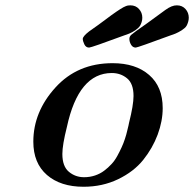

<svg xmlns="http://www.w3.org/2000/svg" viewBox="-20 -695 734 726"><path d="M106 -159.2Q106 -272 189.5 -364Q272.9 -456.1 405.8 -456.1Q492.7 -456.1 543.9 -411.6Q595.2 -367.2 595.2 -286.1Q595.2 -237.3 576.2 -186Q557.1 -134.8 521.5 -90.3Q485.8 -45.9 426.5 -17.3Q367.2 11.2 295.9 11.2Q209 11.2 157.5 -33.4Q106 -78.1 106 -159.2ZM215.8 -112.8Q215.8 -65.9 240.5 -45.4Q265.1 -24.9 297.9 -24.9Q319.8 -24.9 339.4 -31.5Q358.9 -38.1 374 -49.6Q389.2 -61 401.6 -74.5Q414.1 -87.9 423.6 -105.5Q433.1 -123 439.9 -137.9Q446.8 -152.8 452.4 -169.9Q458 -187 460.4 -198Q462.9 -209 465.8 -220.2L467.8 -230Q484.9 -297.9 484.9 -332Q484.9 -378.9 460.4 -398.9Q436 -418.9 402.8 -418.9Q276.9 -418.9 232.9 -214.8Q215.8 -147 215.8 -112.8ZM293 -547.9Q293 -557.6 316.9 -576.2Q333 -587.4 350.6 -600.1Q368.2 -612.8 378.7 -620.8Q389.2 -628.9 401.1 -637.5Q413.1 -646 419.4 -650.4Q425.8 -654.8 433.8 -659.9Q441.9 -665 446.5 -667.5Q451.2 -669.9 456.1 -671.9Q460.9 -673.8 465.1 -674.3Q469.2 -674.8 473.1 -674.8Q493.2 -674.8 505.6 -660.9Q518.1 -647 518.1 -627.9Q518.1 -619.1 515.6 -611.6Q513.2 -604 510 -598.4Q506.8 -592.8 501 -587.9Q495.1 -583 491 -580.1Q486.8 -577.1 480 -573.5Q473.1 -569.8 469.5 -568.4Q465.8 -566.9 459.5 -564.5Q453.1 -562 452.1 -562Q325.2 -515.1 316.9 -515.1Q304.7 -515.1 298.8 -527.6Q293 -540 293 -547.9ZM469.2 -547.9Q469.2 -556.6 476.1 -563.2Q482.9 -569.8 536.1 -606.9Q576.2 -635.7 605 -657.2Q629.9 -675.3 648.9 -674.8Q668.9 -674.8 681.4 -660.9Q693.8 -647 693.8 -627.9Q693.8 -620.1 691.4 -612.1Q689 -604 686 -598.4Q683.1 -592.8 677 -587.9Q670.9 -583 666.5 -580.1Q662.1 -577.1 655 -573.5Q647.9 -569.8 644.5 -568.4Q641.1 -566.9 634.5 -564.5Q627.9 -562 627 -562Q500 -515.1 493.2 -515.1Q481.9 -515.1 475.6 -525.9Q469.2 -536.6 469.2 -547.9Z"/></svg>

Font: CMU Serif
Style: BoldItalic
Weight: 700
Italic angle: -14.04°
Version: Version 0.7.0